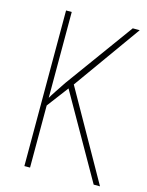

<svg xmlns="http://www.w3.org/2000/svg" viewBox="-110 -782 652 851"><g transform="rotate(15 216.5 -357.0)"><path d="M433 0 204 -406 424 -714H392L166 -403C141 -365 122 -338 112 -320V-714H86V0H112V-285L186 -383L404 0Z"/></g></svg>

Font: Noto Sans Hebrew Condensed Thin
Style: Regular
Weight: 100
Width: 3
Designer: Monotype Design Team
Foundry: Monotype Imaging Inc.
Version: Version 2.004